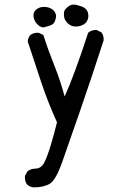

<svg xmlns="http://www.w3.org/2000/svg" viewBox="-20 -812 540 832"><path d="M125 0Q88 -5 88 -43V-49L98 -68Q111 -81 135 -81.5Q159 -82 172.5 -109Q186 -136 200.5 -184.5Q215 -233 227 -282Q188 -368 158.5 -456Q129 -544 100 -633Q102 -648 111 -660Q125 -670 142 -670H148L168 -660Q189 -594 215.5 -528Q242 -462 260 -394Q301 -483 362 -670Q376 -682 394 -682H399L419 -672Q429 -660 429 -643V-637Q380 -485 328.5 -336Q277 -187 249.5 -109.5Q222 -32 196 -16Q170 0 125 0ZM168 -693Q151 -695 138 -711Q125 -727 125 -746Q125 -764 143 -775Q155 -782 170 -782Q201 -782 216 -762Q223 -752 223 -741Q223 -734 218 -720.5Q213 -707 198.5 -702Q184 -697 168 -693ZM309 -697Q287 -697 272 -712.5Q257 -728 257 -747Q257 -749 257.5 -759.5Q258 -770 276 -784Q286 -792 300 -792Q310 -792 331 -785Q363 -775 363 -742Q363 -734 358 -722.5Q353 -711 338.5 -704Q324 -697 309 -697Z"/></svg>

Font: Xiaolai Mono SC
Style: Regular
Weight: 400
Monospace: yes
Designer: LXGW / Nozomi Seto
Version: Version 3.113;September 30, 2024